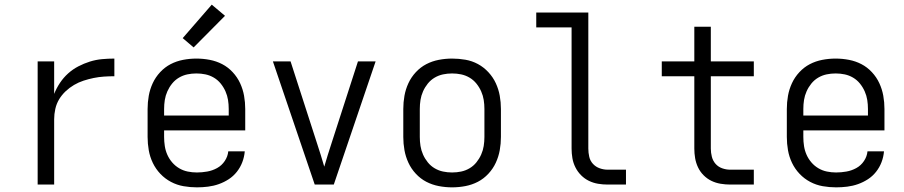

<svg xmlns="http://www.w3.org/2000/svg" viewBox="-20 -794 3890 826"><path d="M142 0V-530H213V-390Q223 -415 238 -437.5Q253 -460 273 -478Q293 -496 317 -508.5Q341 -521 366.5 -529Q392 -537 418.5 -539.5Q445 -542 472 -542V-466Q450 -466 427.5 -464.5Q405 -463 383 -458.5Q361 -454 339.5 -447Q318 -440 298.5 -428.5Q279 -417 262.5 -401.5Q246 -386 234.5 -367Q223 -348 218 -325.5Q213 -303 213 -281V0Z M827 12Q798 12 769.5 7Q741 2 715.5 -11.5Q690 -25 670 -46Q650 -67 637.5 -93Q625 -119 620 -147.5Q615 -176 615 -205V-325Q615 -354 620 -382Q625 -410 637 -436Q649 -462 669 -483.5Q689 -505 714 -518Q739 -531 767.5 -536.5Q796 -542 825 -542Q854 -542 882.5 -536.5Q911 -531 936 -518Q961 -505 981 -483.5Q1001 -462 1013 -436Q1025 -410 1030 -382Q1035 -354 1035 -325V-233H686V-205Q686 -185 689 -165.5Q692 -146 700 -128Q708 -110 721 -95Q734 -80 751 -70Q768 -60 787.5 -56Q807 -52 827 -52Q849 -52 871.5 -56Q894 -60 914 -71Q934 -82 947 -101.5Q960 -121 962 -143H1033Q1031 -119 1022.5 -96.5Q1014 -74 999 -55Q984 -36 964 -23Q944 -10 921.5 -2Q899 6 875 9Q851 12 827 12ZM686 -297H964V-325Q964 -345 961 -364Q958 -383 950 -401Q942 -419 929.5 -434.5Q917 -450 900 -460Q883 -470 864 -474Q845 -478 825 -478Q805 -478 786 -474Q767 -470 750 -460Q733 -450 720.5 -434.5Q708 -419 700 -401Q692 -383 689 -364Q686 -345 686 -325Z M813 -590 766 -630 891 -774 948 -726Z M1416 0H1334L1154 -530H1230L1344 -177Q1352 -152 1360 -127Q1368 -102 1375 -77Q1382 -102 1390 -127Q1398 -152 1406 -177L1520 -530H1596Z M1925 12Q1896 12 1867.5 6.5Q1839 1 1814 -12Q1789 -25 1769 -46.5Q1749 -68 1737 -94Q1725 -120 1720 -148Q1715 -176 1715 -205V-325Q1715 -354 1720 -382Q1725 -410 1737 -436Q1749 -462 1769 -483.5Q1789 -505 1814 -518Q1839 -531 1867.5 -536.5Q1896 -542 1925 -542Q1954 -542 1982.5 -537Q2011 -532 2036 -518.5Q2061 -505 2081 -483.5Q2101 -462 2113 -436Q2125 -410 2130 -382Q2135 -354 2135 -325V-205Q2135 -176 2130 -148Q2125 -120 2113 -94Q2101 -68 2081 -46.5Q2061 -25 2036 -12Q2011 1 1982.5 6.5Q1954 12 1925 12ZM1925 -52Q1945 -52 1964 -56Q1983 -60 2000 -70Q2017 -80 2029.5 -95.5Q2042 -111 2050 -129Q2058 -147 2061 -166Q2064 -185 2064 -205V-325Q2064 -345 2061 -364Q2058 -383 2050 -401Q2042 -419 2029.5 -434.5Q2017 -450 2000 -460Q1983 -470 1964 -474Q1945 -478 1925 -478Q1905 -478 1886 -474Q1867 -470 1850 -460Q1833 -450 1820.5 -434.5Q1808 -419 1800 -401Q1792 -383 1789 -364Q1786 -345 1786 -325V-205Q1786 -185 1789 -166Q1792 -147 1800 -129Q1808 -111 1820.5 -95.5Q1833 -80 1850 -70Q1867 -60 1886 -56Q1905 -52 1925 -52Z M2673 0H2594Q2573 0 2552.5 -3.5Q2532 -7 2513.5 -16Q2495 -25 2480 -40Q2465 -55 2455.5 -74Q2446 -93 2442.5 -113.5Q2439 -134 2439 -155V-676H2287V-740H2511V-155Q2511 -137 2515 -119.5Q2519 -102 2531 -89Q2543 -76 2560 -70Q2577 -64 2594 -64H2673Z M3223 0H3121Q3101 0 3080 -3.5Q3059 -7 3040.5 -16Q3022 -25 3007 -40Q2992 -55 2983 -74Q2974 -93 2970.5 -113.5Q2967 -134 2967 -155V-466H2827V-530H2967V-679H3038V-530H3223V-466H3038V-155Q3038 -137 3042.5 -119.5Q3047 -102 3058.5 -89Q3070 -76 3087 -70Q3104 -64 3121 -64H3223Z M3577 12Q3548 12 3519.5 7Q3491 2 3465.5 -11.5Q3440 -25 3420 -46Q3400 -67 3387.5 -93Q3375 -119 3370 -147.5Q3365 -176 3365 -205V-325Q3365 -354 3370 -382Q3375 -410 3387 -436Q3399 -462 3419 -483.5Q3439 -505 3464 -518Q3489 -531 3517.5 -536.5Q3546 -542 3575 -542Q3604 -542 3632.5 -536.5Q3661 -531 3686 -518Q3711 -505 3731 -483.5Q3751 -462 3763 -436Q3775 -410 3780 -382Q3785 -354 3785 -325V-233H3436V-205Q3436 -185 3439 -165.5Q3442 -146 3450 -128Q3458 -110 3471 -95Q3484 -80 3501 -70Q3518 -60 3537.5 -56Q3557 -52 3577 -52Q3599 -52 3621.5 -56Q3644 -60 3664 -71Q3684 -82 3697 -101.5Q3710 -121 3712 -143H3783Q3781 -119 3772.5 -96.5Q3764 -74 3749 -55Q3734 -36 3714 -23Q3694 -10 3671.5 -2Q3649 6 3625 9Q3601 12 3577 12ZM3436 -297H3714V-325Q3714 -345 3711 -364Q3708 -383 3700 -401Q3692 -419 3679.5 -434.5Q3667 -450 3650 -460Q3633 -470 3614 -474Q3595 -478 3575 -478Q3555 -478 3536 -474Q3517 -470 3500 -460Q3483 -450 3470.5 -434.5Q3458 -419 3450 -401Q3442 -383 3439 -364Q3436 -345 3436 -325Z"/></svg>

Font: Lode
Style: Regular
Weight: 400
Monospace: yes
Designer: Belleve Invis
Foundry: Belleve Invis
Version: Version 29.2.0; ttfautohint (v1.8.3)